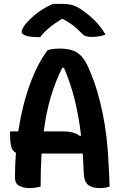

<svg xmlns="http://www.w3.org/2000/svg" viewBox="-20 -960 640 988"><path d="M189 0Q159 8 132 8Q100 8 78.5 -4Q57 -16 57 -46Q57 -111 62 -174Q44 -182 38 -205Q32 -228 32 -264V-284H74Q94 -416 133 -523.5Q172 -631 225 -702Q254 -710 287 -710Q333 -710 361.5 -697.5Q390 -685 409.5 -658Q429 -631 446 -586Q482 -503 507.5 -381Q533 -259 539 -113Q541 -85 542 -57Q543 -29 544 0Q533 4 520 6Q507 8 493 8Q454 8 433.5 -8.5Q413 -25 411 -69Q409 -122 406 -170H194Q189 -93 189 0ZM302 -284Q330 -284 352.5 -278.5Q375 -273 391 -260L397 -263Q386 -359 364.5 -446Q343 -533 309 -611H300Q265 -540 241.5 -461.5Q218 -383 205 -284ZM253 -940H301Q328 -940 348.5 -935Q369 -930 397 -912Q433 -888 465 -857Q497 -826 523 -782Q507 -776 490.5 -773Q474 -770 451 -770Q429 -770 417 -776Q405 -782 394 -795Q377 -813 357 -828.5Q337 -844 304 -862H297Q255 -836 228.5 -813Q202 -790 187 -769H181Q132 -769 111.5 -777Q91 -785 91 -796Q91 -802 97 -814.5Q103 -827 117 -843Q143 -872 178.5 -898Q214 -924 253 -940Z"/></svg>

Font: Recursive Mn Csl St SmB
Style: Regular
Weight: 600
Monospace: yes
Version: Version 1.079;hotconv 1.0.112;makeotfexe 2.5.65598; ttfautoh